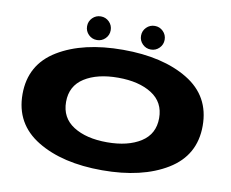

<svg xmlns="http://www.w3.org/2000/svg" viewBox="-89 -958 1301 1081"><g transform="rotate(10 562.0 -418.0)"><path d="M559 7.5Q331 7.5 187.5 -80Q44 -167.5 44 -337.2Q44 -507 187.5 -594Q331 -681 559 -681Q787 -681 930.5 -594Q1074 -507 1074 -337Q1074 -167.5 930.5 -80Q787 7.5 559 7.5ZM559 -152.5Q678 -152.5 751.5 -199.2Q825 -246 825 -337Q825 -428 751.5 -474.8Q678 -521.5 559 -521.5Q440 -521.5 366.5 -474.8Q293 -428 293 -337Q293 -246 366.5 -199.2Q440 -152.5 559 -152.5ZM403 -709.5Q375 -709.5 355.2 -729.2Q335.5 -749 335.5 -777Q335.5 -805 355.2 -824.8Q375 -844.5 403 -844.5Q431 -844.5 450.8 -824.8Q470.5 -805 470.5 -777Q470.5 -749 450.8 -729.2Q431 -709.5 403 -709.5ZM711.5 -709.5Q683.5 -709.5 663.8 -729.2Q644 -749 644 -777Q644 -805 663.8 -824.8Q683.5 -844.5 711.5 -844.5Q739.5 -844.5 759.2 -824.8Q779 -805 779 -777Q779 -749 759.2 -729.2Q739.5 -709.5 711.5 -709.5Z"/></g></svg>

Font: Anybody UltraExpanded ExtraBold
Style: Regular
Weight: 800
Width: 9
Designer: Tyler Finck
Foundry: Etcetera Type Company
Version: Version 1.010; ttfautohint (v1.8.3) -l 8 -r 50 -G 200 -x 14 